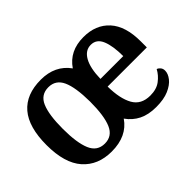

<svg xmlns="http://www.w3.org/2000/svg" viewBox="-99 -799 1060 1060"><g transform="rotate(-45 430.5 -269.0)"><path d="M276 10Q169 10 107.5 -59.5Q46 -129 46 -270Q46 -410 105 -479Q164 -548 279 -548Q390 -548 448 -467Q503 -548 612 -548Q708 -548 763.5 -487Q819 -426 819 -307V-260H513Q514 -165 544 -111.5Q574 -58 645 -58Q694 -58 725 -81.5Q756 -105 773 -137Q784 -133 792 -123Q800 -113 800 -98Q800 -74 780.5 -49Q761 -24 722 -7Q683 10 623 10Q563 10 521 -11Q479 -32 451 -72Q395 10 276 10ZM280 -48Q338 -48 362 -103.5Q386 -159 386 -270Q385 -382 360.5 -435.5Q336 -489 279 -489Q220 -489 196.5 -434Q173 -379 173 -270Q173 -161 197 -104.5Q221 -48 280 -48ZM693 -318Q693 -397 674 -443Q655 -489 610 -489Q567 -489 542 -445Q517 -401 515 -318Z"/></g></svg>

Font: Noto Serif Ethiopic SemiCondensed SemiBold
Style: Regular
Weight: 600
Width: 4
Designer: Monotype Design Team
Foundry: Monotype Imaging Inc.
Version: Version 2.102; ttfautohint (v1.8.4.7-5d5b)